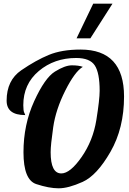

<svg xmlns="http://www.w3.org/2000/svg" viewBox="-20 -1020 705 1046"><path d="M397 -811 487.8 -1000H592.8L472.2 -811ZM117.2 -393.1Q16.1 -393.1 16.1 -471.7Q16.1 -582.5 95.9 -637.2Q175.8 -691.9 246.1 -720.9Q316.4 -750 418.9 -750Q655.8 -750 655.8 -494.1Q655.8 -321.8 581.8 -192.9Q507.8 -64 430.2 -29.1Q352.5 5.9 299.8 5.9Q247.1 5.9 177.5 -17.1Q107.9 -40 107.9 -190.4Q107.9 -340.8 166 -468.3Q224.1 -595.7 279.1 -629.9Q334 -664.1 371.6 -664.1Q409.2 -664.1 431.2 -655.8Q387.7 -629.9 335.7 -526.6Q283.7 -423.3 269.8 -326.4Q255.9 -229.5 255.9 -190.9Q255.9 -75.2 314 -75.2Q362.3 -75.2 424.6 -164.6Q486.8 -253.9 504.9 -366.2Q522.9 -478.5 522.9 -525.4Q522.9 -622.1 496.6 -663.1Q470.2 -704.1 395 -704.1Q275.9 -704.1 191.4 -633.1Q106.9 -562 106.9 -446.8Q106.9 -416.5 112.1 -406.2Q117.2 -396 117.2 -393.1Z"/></svg>

Font: Lobster-Regular
Style: Regular
Weight: 400
Designer: Pablo Impallari
Foundry: Pablo Impallari
Version: Version 1.007; ttfautohint (v1.1) -l 8 -r 50 -G 50 -x 14 -D 